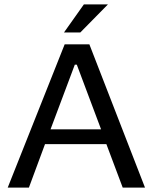

<svg xmlns="http://www.w3.org/2000/svg" viewBox="-20 -850 692 870"><path d="M637 0 385 -649H273L15 0H111L184 -197H462L536 0ZM438 -264H209L319 -557H328ZM469 -830H360L270 -703H344Z"/></svg>

Font: Gamestation Text
Style: Bold
Weight: 400
Designer: Jonas Hecksher
Foundry: Jonas Hecksher, Playtypeª, e-types AS
Version: Version 1.003